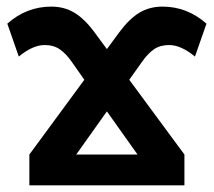

<svg xmlns="http://www.w3.org/2000/svg" viewBox="-20 -558 644 578"><path d="M301.8 -410.2 338.4 -460Q368.7 -501 399.2 -519.5Q429.7 -538.1 469.2 -538.1Q543.5 -538.1 601.6 -486.8L566.9 -387.7Q524.9 -422.4 489.3 -422.4Q461.9 -422.4 443.6 -409.7Q425.3 -397 408.7 -373.5L369.1 -317.9L535.2 -92.8V0H68.4V-92.8L233.9 -317.9L194.8 -373.5Q179.2 -396 160.4 -409.2Q141.6 -422.4 114.3 -422.4Q78.6 -422.4 36.6 -387.7L2 -486.8Q60.1 -538.1 134.3 -538.1Q173.8 -538.1 204.3 -519.5Q234.9 -501 265.1 -460ZM301.8 -222.7 209.5 -92.8H394Z"/></svg>

Font: Liberation Sans
Style: Bold
Weight: 700
Designer: Steve Matteson
Foundry: Ascender Corporation
Version: Version 2.1.5